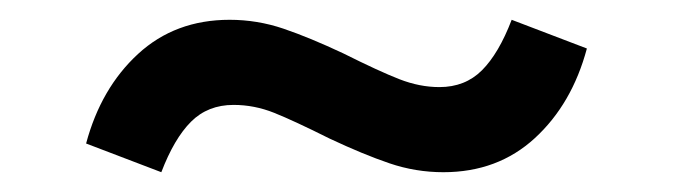

<svg xmlns="http://www.w3.org/2000/svg" viewBox="-20 -402 680 194"><path d="M313 -262Q277 -280 257 -288Q237 -296 216 -296Q190 -296 173 -279Q156 -262 143 -228L67 -257Q82 -313 119.5 -347.5Q157 -382 212 -382Q240 -382 266.5 -373Q293 -364 327 -348Q363 -330 383.5 -322Q404 -314 424 -314Q450 -314 467 -331Q484 -348 497 -382L573 -353Q558 -297 520.5 -262.5Q483 -228 428 -228Q400 -228 373.5 -237Q347 -246 313 -262Z"/></svg>

Font: Writer Medium
Style: Regular
Weight: 500
Monospace: yes
Designer: Mike Abbink, Paul van der Laan, Pieter van Rosmalen
Foundry: Bold Monday
Version: Version 2.001 2020